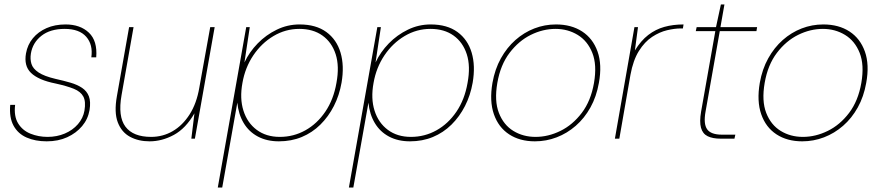

<svg xmlns="http://www.w3.org/2000/svg" viewBox="-20 -624 3963 864"><path d="M190 12Q139 12 100 -5Q61 -22 41 -58.5Q21 -95 26 -152H48Q42 -101 61.5 -69Q81 -37 117 -22.5Q153 -8 194 -8Q236 -8 271.5 -23Q307 -38 330.5 -65Q354 -92 360 -126Q367 -167 355 -189.5Q343 -212 312 -224.5Q281 -237 231 -248Q191 -256 163.5 -268Q136 -280 119.5 -296Q103 -312 97.5 -334Q92 -356 97 -384Q104 -423 128 -452Q152 -481 189.5 -497.5Q227 -514 275 -514Q341 -514 380 -477Q419 -440 413 -366H391Q399 -423 368 -458.5Q337 -494 271 -494Q206 -494 166.5 -463Q127 -432 119 -383Q115 -358 121.5 -336.5Q128 -315 153.5 -298Q179 -281 230 -269Q266 -261 297 -252Q328 -243 349.5 -228.5Q371 -214 380 -190.5Q389 -167 383 -129Q376 -88 349.5 -56.5Q323 -25 282.5 -6.5Q242 12 190 12Z M653 12Q603 12 565 -8.5Q527 -29 510 -73.5Q493 -118 506 -191L561 -502H581L527 -196Q510 -100 544.5 -54Q579 -8 660 -8Q713 -8 757.5 -34Q802 -60 833.5 -109.5Q865 -159 877 -230L926 -502H946L857 0H841L855 -114Q816 -46 762.5 -17Q709 12 653 12Z M960 220 1088 -502H1104L1080 -343Q1102 -390 1139.5 -428.5Q1177 -467 1225.5 -490.5Q1274 -514 1328 -514Q1402 -514 1448.5 -480Q1495 -446 1512.5 -387Q1530 -328 1517 -252Q1507 -195 1482.5 -147Q1458 -99 1421.5 -63Q1385 -27 1338 -7.5Q1291 12 1235 12Q1181 12 1140.5 -9.5Q1100 -31 1076.5 -70.5Q1053 -110 1048 -162L980 220ZM1239 -8Q1301 -8 1354 -37.5Q1407 -67 1444 -121.5Q1481 -176 1494 -251Q1508 -326 1490.5 -380Q1473 -434 1431 -464Q1389 -494 1327 -494Q1265 -494 1211 -462Q1157 -430 1120 -375Q1083 -320 1071 -251Q1058 -181 1075.5 -126Q1093 -71 1135.5 -39.5Q1178 -8 1239 -8Z M1550 220 1678 -502H1694L1670 -343Q1692 -390 1729.5 -428.5Q1767 -467 1815.5 -490.5Q1864 -514 1918 -514Q1992 -514 2038.5 -480Q2085 -446 2102.5 -387Q2120 -328 2107 -252Q2097 -195 2072.5 -147Q2048 -99 2011.5 -63Q1975 -27 1928 -7.5Q1881 12 1825 12Q1771 12 1730.5 -9.5Q1690 -31 1666.5 -70.5Q1643 -110 1638 -162L1570 220ZM1829 -8Q1891 -8 1944 -37.5Q1997 -67 2034 -121.5Q2071 -176 2084 -251Q2098 -326 2080.5 -380Q2063 -434 2021 -464Q1979 -494 1917 -494Q1855 -494 1801 -462Q1747 -430 1710 -375Q1673 -320 1661 -251Q1648 -181 1665.5 -126Q1683 -71 1725.5 -39.5Q1768 -8 1829 -8Z M2387 12Q2319 12 2271 -19.5Q2223 -51 2202.5 -110Q2182 -169 2196 -251Q2207 -313 2234 -361.5Q2261 -410 2299.5 -444Q2338 -478 2384.5 -496Q2431 -514 2482 -514Q2551 -514 2599.5 -482.5Q2648 -451 2669 -392Q2690 -333 2675 -251Q2664 -189 2637 -140.5Q2610 -92 2571 -58Q2532 -24 2485 -6Q2438 12 2387 12ZM2390 -8Q2447 -8 2502 -35Q2557 -62 2598 -116Q2639 -170 2653 -251Q2667 -332 2645.5 -386Q2624 -440 2579.5 -467Q2535 -494 2480 -494Q2423 -494 2368.5 -467Q2314 -440 2273 -386Q2232 -332 2218 -251Q2204 -170 2225 -116Q2246 -62 2290 -35Q2334 -8 2390 -8Z M2747 0 2835 -502H2851L2837 -397Q2864 -441 2897 -466.5Q2930 -492 2969.5 -503Q3009 -514 3056 -514L3053 -496H3043Q3016 -496 2982 -488Q2948 -480 2914.5 -458Q2881 -436 2855 -394.5Q2829 -353 2817 -287L2767 0Z M3223 0Q3187 0 3164.5 -11Q3142 -22 3134.5 -49Q3127 -76 3135 -122L3199 -484H3111L3115 -502H3202L3224 -604H3240L3222 -502H3387L3384 -484H3219L3155 -122Q3145 -67 3162 -42.5Q3179 -18 3229 -18H3289L3285 0Z M3590 12Q3522 12 3474 -19.5Q3426 -51 3405.5 -110Q3385 -169 3399 -251Q3410 -313 3437 -361.5Q3464 -410 3502.5 -444Q3541 -478 3587.5 -496Q3634 -514 3685 -514Q3754 -514 3802.5 -482.5Q3851 -451 3872 -392Q3893 -333 3878 -251Q3867 -189 3840 -140.5Q3813 -92 3774 -58Q3735 -24 3688 -6Q3641 12 3590 12ZM3593 -8Q3650 -8 3705 -35Q3760 -62 3801 -116Q3842 -170 3856 -251Q3870 -332 3848.5 -386Q3827 -440 3782.5 -467Q3738 -494 3683 -494Q3626 -494 3571.5 -467Q3517 -440 3476 -386Q3435 -332 3421 -251Q3407 -170 3428 -116Q3449 -62 3493 -35Q3537 -8 3593 -8Z"/></svg>

Font: DM Sans 16pt Thin
Style: Italic
Weight: 250
Italic angle: -10°
Version: Version 4.004;gftools[0.9.30]